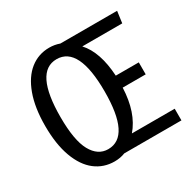

<svg xmlns="http://www.w3.org/2000/svg" viewBox="-156 -864 1051 1041"><g transform="rotate(-30 369.5 -344.0)"><path d="M700 -73V0H342Q312 12 276 12Q208 12 156 -28Q104 -68 74.5 -148Q45 -228 45 -343Q45 -457 74.5 -537.5Q104 -618 156 -659Q208 -700 276 -700Q309 -700 340 -689H695L685 -616H435Q504 -541 513 -388H657V-313H513Q507 -160 432 -73ZM279 -63Q418 -63 418 -344Q418 -626 279 -626Q141 -626 141 -343Q141 -197 178 -130Q215 -63 279 -63Z"/></g></svg>

Font: Fira Sans Extra Condensed
Style: Regular
Weight: 400
Width: 1
Designer: Carrois Corporate & Edenspiekermann AG
Foundry: Carrois Corporate GbR & Edenspiekermann AG
Version: Version 4.203